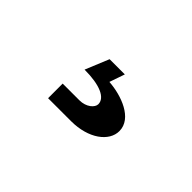

<svg xmlns="http://www.w3.org/2000/svg" viewBox="-26 -221 651 651"><g transform="rotate(45 300.0 104.5)"><path d="M300 225C384 225 440 182 440 133C440 72 359 43 298 39L317 -16H244L209 69C282 69 325 88 325 119C325 135 303 155 270 155H190V225Z"/></g></svg>

Font: Tekne LDO ExtraBold
Style: Regular
Weight: 800
Monospace: yes
Designer: Alessio Laiso, Mario Rullo, Paolo Rosset
Foundry: Alessio Laiso
Version: Version 1.000;hotconv 1.0.109;makeotfexe 2.5.65596